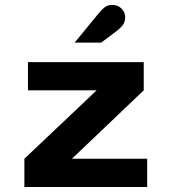

<svg xmlns="http://www.w3.org/2000/svg" viewBox="-20 -743 672 763"><path d="M76.9 0V-112.1L363.8 -383.9H91.1V-496H551.2V-383.9L265.8 -112.1H564.9V0ZM276.7 -573.7 371.4 -689.2Q384.7 -705.6 396.5 -714.5Q408.2 -723.4 425.7 -723.4Q448.6 -723.4 463.1 -708.8Q477.5 -694.3 477.5 -673.9Q477.5 -660.1 470.7 -647.6Q463.8 -635.1 439.9 -616.9L382.1 -573.7Z"/></svg>

Font: Atkinson Hyperlegible Mono ExtraLight
Style: Regular
Weight: 200
Monospace: yes
Designer: Elliott Scott, Megan Eiswerth, Linus Boman, Theodore Petrosky, Letters from Sweden
Foundry: Applied Design Works, Letters from Sweden
Version: Version 2.001